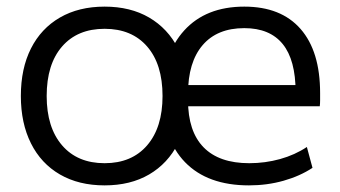

<svg xmlns="http://www.w3.org/2000/svg" viewBox="-20 -550 1028 580"><path d="M732 10Q607 10 539 -60Q471 -130 471 -260Q471 -386 536.5 -458Q602 -530 718 -530Q829 -530 888 -462.5Q947 -395 947 -269Q947 -259 947 -248Q947 -237 946 -229H514V-293H888L873 -272Q873 -369 834 -417Q795 -465 718 -465Q636 -465 592 -413.5Q548 -362 548 -267V-247Q548 -153 595 -105Q642 -57 733 -57Q781 -57 826 -69.5Q871 -82 907 -106L924 -43Q886 -18 836.5 -4Q787 10 732 10ZM296 10Q218 10 161 -23Q104 -56 73.5 -117Q43 -178 43 -260Q43 -343 73.5 -403.5Q104 -464 161 -497Q218 -530 296 -530Q374 -530 430.5 -497Q487 -464 518 -403.5Q549 -343 549 -260Q549 -178 518 -117Q487 -56 430.5 -23Q374 10 296 10ZM296 -57Q378 -57 424.5 -111Q471 -165 471 -260Q471 -356 424.5 -409.5Q378 -463 296 -463Q214 -463 167.5 -409.5Q121 -356 121 -260Q121 -165 167.5 -111Q214 -57 296 -57Z"/></svg>

Font: M PLUS 2
Style: Regular
Weight: 400
Designer: Coji Morishita
Foundry: UNDERFOREST DESIGN
Version: Version 1.001